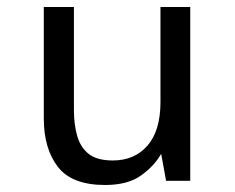

<svg xmlns="http://www.w3.org/2000/svg" viewBox="-20 -516 672 548"><path d="M280 12Q185 12 145 -40Q105 -92 105 -178V-496H191V-202Q191 -160 200.5 -127.5Q210 -95 233.5 -76.5Q257 -58 302 -58Q364 -58 401 -100.5Q438 -143 438 -225V-496H523V0H454L440 -77Q421 -43 383 -15.5Q345 12 280 12Z"/></svg>

Font: Atkinson Hyperlegible Mono ExtraLight
Style: Regular
Weight: 400
Monospace: yes
Version: Version 2.001